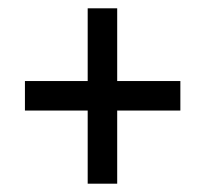

<svg xmlns="http://www.w3.org/2000/svg" viewBox="-20 -553 493 462"><path d="M191 -287H40V-358H191V-533H262V-358H414V-287H262V-111H191Z"/></svg>

Font: Noto Sans Devanagari Condensed
Style: Regular
Weight: 400
Width: 3
Designer: Jelle Bosma - Monotype Design Team
Foundry: Monotype Imaging Inc.
Version: Version 2.004; ttfautohint (v1.8.4.7-5d5b)